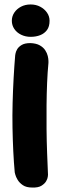

<svg xmlns="http://www.w3.org/2000/svg" viewBox="-20 -843 273 860"><path d="M124 -3Q98 -3 82.5 -13.5Q67 -24 59 -37.5Q51 -51 48.5 -61Q46 -71 46 -71Q42 -114 39.5 -165Q37 -216 36 -271Q35 -326 36.5 -382.5Q38 -439 41 -493Q44 -547 48 -595Q48 -595 49.5 -603.5Q51 -612 57 -622.5Q63 -633 77 -641.5Q91 -650 116 -650Q142 -649 158 -640Q174 -631 182.5 -618Q191 -605 194 -592Q197 -579 197 -570Q197 -561 197 -561Q193 -520 191 -472Q189 -424 188.5 -371.5Q188 -319 188.5 -265Q189 -211 191 -158.5Q193 -106 195 -60Q195 -60 194 -51Q193 -42 186.5 -31Q180 -20 165.5 -11Q151 -2 124 -3ZM117 -678Q94 -678 74.5 -687.5Q55 -697 44 -713.5Q33 -730 33 -750Q33 -770 44 -786.5Q55 -803 74 -813Q93 -823 117 -823Q141 -823 160 -813Q179 -803 190.5 -786.5Q202 -770 202 -750Q202 -724 190.5 -708.5Q179 -693 160 -685.5Q141 -678 117 -678Z"/></svg>

Font: Sour Gummy
Style: Bold
Weight: 700
Designer: Stefie Justprince
Foundry: Eifetstype
Version: Version 1.000